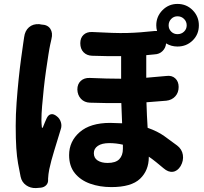

<svg xmlns="http://www.w3.org/2000/svg" viewBox="-20 -893 1040 978"><path d="M191 -768Q223 -767 236.5 -746Q250 -725 242 -694Q241 -689 239 -680Q237 -671 236 -667Q232 -649 226.5 -614Q221 -579 214.5 -534Q208 -489 203 -442Q198 -395 194.5 -353Q191 -311 191 -282Q191 -274 191.5 -265.5Q192 -257 193 -247Q193 -242 195 -241.5Q197 -241 199 -246Q202 -255 208.5 -269.5Q215 -284 218 -291Q226 -308 239.5 -311Q253 -314 269 -301Q284 -290 290 -271Q296 -252 289 -233Q272 -177 256 -125Q240 -73 231 -31Q229 -21 227 -6.5Q225 8 225 16V22Q226 39 215.5 50Q205 61 188 63L163 65Q135 66 113 50.5Q91 35 85 7Q78 -27 72 -60.5Q66 -94 63 -139Q60 -184 60 -252Q60 -309 64.5 -370.5Q69 -432 75 -490Q81 -548 87.5 -595Q94 -642 98 -670Q100 -679 101 -690.5Q102 -702 103 -704Q107 -736 127.5 -754Q148 -772 180 -770ZM839 -764Q839 -745 852 -732Q865 -719 884 -719Q904 -719 917.5 -732Q931 -745 931 -764Q931 -783 917.5 -796.5Q904 -810 884 -810Q865 -810 852 -796.5Q839 -783 839 -764ZM606 -156Q572 -164 537 -164Q499 -164 478.5 -150Q458 -136 458 -113Q458 -88 477.5 -75.5Q497 -63 528 -63Q569 -63 587.5 -82Q606 -101 606 -135ZM776 -764Q776 -809 807.5 -841Q839 -873 884 -873Q930 -873 961.5 -841Q993 -809 993 -764Q993 -718 961.5 -687Q930 -656 884 -656Q852 -656 826 -672Q824 -649 808 -633Q792 -617 767 -616L725 -612V-497L827 -506Q855 -510 872.5 -494Q890 -478 890 -450Q890 -421 872.5 -402Q855 -383 827 -380L726 -372Q727 -337 728.5 -304.5Q730 -272 732 -242Q783 -224 816.5 -200Q850 -176 882 -152Q907 -133 911.5 -104Q916 -75 900 -47Q884 -21 860.5 -18Q837 -15 813 -36Q794 -52 775.5 -67Q757 -82 738 -95V-93Q738 -25 693.5 17.5Q649 60 547 60Q488 60 439 42.5Q390 25 361 -11Q332 -47 332 -103Q332 -173 386 -220Q440 -267 541 -267L602 -265L598 -368Q529 -367 438 -370Q410 -371 392.5 -389.5Q375 -408 374 -437Q374 -465 391.5 -481Q409 -497 437 -496Q527 -492 597 -492V-607Q539 -606 449 -609Q422 -610 405.5 -627Q389 -644 389 -673Q389 -700 405.5 -715.5Q422 -731 449 -730Q508 -727 551 -725.5Q594 -724 629 -725Q664 -726 696.5 -728.5Q729 -731 767 -735H780Q776 -749 776 -764Z"/></svg>

Font: Chiron GoRound TC EB
Style: Regular
Weight: 700
Designer: Ryoko NISHIZUKA 西塚涼子 (kana, bopomofo & ideographs); Paul D. Hunt (Latin, Greek & Cyrillic); Sandoll Communications 산돌커뮤니
Foundry: Adobe
Version: Version 1.000;hotconv 1.1.1;makeotfexe 2.6.0